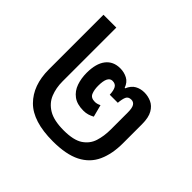

<svg xmlns="http://www.w3.org/2000/svg" viewBox="-149 -742 910 910"><g transform="rotate(45 306.5 -287.0)"><path d="M313 10Q180 10 119.5 -50.5Q59 -111 59 -218V-584H145V-223Q145 -180 159.5 -143.5Q174 -107 210.5 -85Q247 -63 313 -63Q379 -63 412 -85Q445 -107 456.5 -143.5Q468 -180 468 -224V-338Q468 -368 460 -380.5Q452 -393 437 -393Q417 -393 410.5 -378Q404 -363 402 -337H348Q347 -364 339 -378.5Q331 -393 311 -393Q279 -393 279 -328Q279 -301 287 -282Q295 -263 322 -263Q336 -263 352 -271L368 -210Q355 -203 342 -199Q329 -195 313 -195Q270 -195 244.5 -214Q219 -233 208 -264.5Q197 -296 197 -333Q197 -395 222.5 -428Q248 -461 295 -461Q321 -461 343 -449.5Q365 -438 375 -410H378Q390 -438 410.5 -449.5Q431 -461 457 -461Q481 -461 503.5 -451Q526 -441 540.5 -416Q555 -391 555 -346V-218Q555 -147 531.5 -95.5Q508 -44 455 -17Q402 10 313 10Z"/></g></svg>

Font: Go Noto Kurrent-Regular
Style: Regular
Weight: 400
Designer: Monotype Design Team
Foundry: Monotype Imaging Inc.
Version: Version 2.012; ttfautohint (v1.8.4.7-5d5b)